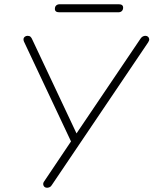

<svg xmlns="http://www.w3.org/2000/svg" viewBox="-20 -880 724 906"><path d="M202 6Q195 6 190 2Q185 -2 184 -9.5Q183 -17 189 -25L322 -223V-198L93 -684Q90 -691 91 -697Q92 -703 97.5 -707Q103 -711 110 -711Q119 -711 124 -706.5Q129 -702 133 -692L346 -240H334L644 -699Q649 -706 655 -708.5Q661 -711 666 -711Q673 -711 678 -707Q683 -703 684 -696Q685 -689 679 -680L224 -6Q220 1 213.5 3.5Q207 6 202 6ZM538 -822H260Q239 -822 239 -838Q239 -849 245.5 -854.5Q252 -860 262 -860H540Q561 -860 561 -844Q561 -834 555 -828Q549 -822 538 -822Z"/></svg>

Font: Nunito Variable Extra Light
Style: Italic
Weight: 200
Italic angle: -9°
Designer: Vernon Adams
Foundry: Vernon Adams
Version: Version 3.602